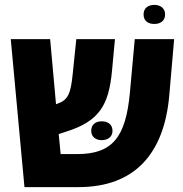

<svg xmlns="http://www.w3.org/2000/svg" viewBox="-20 -765 748 785"><path d="M611 -667C635 -667 655 -679 655 -706C655 -732 635 -745 611 -745C586 -745 567 -732 567 -706C567 -679 586 -667 611 -667ZM672 -374 692 -605H531L511 -385C494 -205 441 -135 295 -135H228L220 -217L248 -226C387 -269 425 -336 438 -476L450 -605H292L277 -460C269 -382 258 -356 215 -341L209 -339L185 -605H24L80 0H301C531 0 651 -137 672 -374ZM353 -230C353 -205 372 -192 396 -192C420 -192 440 -205 440 -230C440 -257 420 -269 396 -269C372 -269 353 -257 353 -230Z"/></svg>

Font: Noto Sans Hebrew SemiCondensed Extra
Style: Regular
Weight: 800
Width: 4
Designer: Monotype Design Team
Foundry: Monotype Imaging Inc.
Version: Version 1.902